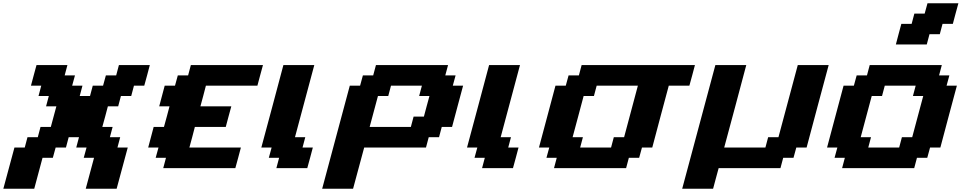

<svg xmlns="http://www.w3.org/2000/svg" viewBox="-54 -1020 5835 1165"><path d="M466.3 125H653.8Q665 83.5 687.5 0Q710 -83.5 721.2 -125H658.7L675.3 -187.5H612.8L629.4 -250H566.9Q572.8 -270.5 584 -312.3Q595.2 -354 600.6 -375H663.1L679.7 -437.5H742.2L758.8 -500H821.3Q827.1 -520.5 838.4 -562.3Q849.6 -604 855 -625H667.5L650.9 -562.5H588.4L571.3 -500H508.8L492.2 -437.5H429.7L446.3 -500H383.8L400.9 -562.5H338.4L355 -625H167.5Q161.6 -604 150.4 -562.3Q139.2 -520.5 133.8 -500H196.3L179.7 -437.5H242.2L225.6 -375H288.1Q282.7 -354 271.2 -312.3Q259.8 -270.5 254.4 -250H191.9L175.3 -187.5H112.8L96.2 -125H33.7Q22.5 -83.5 0 0Q-22.5 83.5 -33.7 125H153.8L204.1 -62.5H266.6L283.7 -125H346.2L362.8 -187.5H425.3L408.7 -125H471.2L454.1 -62.5H516.6Z M936.5 0H1374Q1379.9 -21 1391.1 -62.5Q1402.3 -104 1407.7 -125H1095.2Q1101.1 -145.5 1112.1 -187.3Q1123 -229 1128.4 -250H1315.9Q1321.3 -270.5 1332.5 -312.3Q1343.8 -354 1349.6 -375H1162.1Q1168 -396 1179 -437.5Q1189.9 -479 1195.3 -500H1507.8Q1513.2 -520.5 1524.4 -562.3Q1535.6 -604 1541.5 -625H1104L1087.4 -562.5H1024.9L1007.8 -500H945.3Q939.9 -479 928.7 -437.5Q917.5 -396 912.1 -375H974.6Q969.2 -354 958 -312.3Q946.8 -270.5 940.9 -250H878.4Q873 -229 861.8 -187.3Q850.6 -145.5 845.2 -125H907.7L890.6 -62.5H953.1Z M1623 0H1810.5Q1816.4 -21 1827.6 -62.5Q1838.9 -104 1844.2 -125H1781.7L1798.3 -187.5H1735.8L1853 -625H1665.5Q1643.6 -542 1598.9 -375Q1554.2 -208 1531.7 -125H1594.2L1577.1 -62.5H1639.6Z M1900.9 125H2088.4Q2099.6 83 2122.1 0Q2144.5 -83 2155.8 -125H2530.8L2547.4 -187.5H2609.9L2626.5 -250H2689Q2700.2 -292 2722.4 -375.2Q2744.6 -458.5 2755.9 -500H2693.4L2710.4 -562.5H2647.9L2664.6 -625H2227.1L2210.4 -562.5H2147.9L2130.9 -500H2068.4Q2040.5 -396 1984.6 -187.5Q1928.7 21 1900.9 125ZM2439 -250H2189L2239.3 -437.5H2301.8L2318.4 -500H2505.9L2489.3 -437.5H2551.8Q2545.9 -417 2534.7 -375Q2523.4 -333 2518.1 -312.5H2455.6Z M2871.1 0H3058.6Q3064.5 -21 3075.7 -62.5Q3086.9 -104 3092.3 -125H3029.8L3046.4 -187.5H2983.9L3101.1 -625H2913.6Q2891.6 -542 2846.9 -375Q2802.2 -208 2779.8 -125H2842.3L2825.2 -62.5H2887.7Z M3307.6 0H3745.1L3761.7 -62.5H3824.2L3841.3 -125H3903.8Q3920.4 -187.5 3953.6 -312.5Q3986.8 -437.5 4003.9 -500H4128.9Q4134.8 -520.5 4146 -562.3Q4157.2 -604 4162.6 -625H3475.1L3458.5 -562.5H3396L3378.9 -500H3316.4Q3299.8 -437.5 3266.4 -312.5Q3232.9 -187.5 3216.3 -125H3278.8L3261.7 -62.5H3324.2ZM3653.8 -125H3466.3L3482.9 -187.5H3420.4Q3431.6 -229 3453.9 -312.3Q3476.1 -395.5 3487.3 -437.5H3549.8L3566.4 -500H3816.4L3732.9 -187.5H3670.4Z M4085.4 125H4272.9Q4278.3 104 4289.6 62.5Q4300.8 21 4306.6 0H4681.6L4698.2 -62.5H4760.7L4777.8 -125H4840.3Q4862.3 -208.5 4907 -375.2Q4951.7 -542 4974.1 -625H4786.6L4669.4 -187.5H4606.9L4590.3 -125H4340.3Q4362.8 -208 4407.5 -375Q4452.1 -542 4474.1 -625H4286.6Q4252.9 -500 4186 -250Q4119.1 0 4085.4 125Z M5055.7 0H5493.2L5509.8 -62.5H5572.3L5589.4 -125H5651.9Q5668.5 -187.5 5701.7 -312.5Q5734.9 -437.5 5752 -500H5689.5L5706.5 -562.5H5644L5660.6 -625H5223.1L5206.5 -562.5H5144L5127 -500H5064.5Q5047.9 -437.5 5014.4 -312.5Q4981 -187.5 4964.4 -125H5026.9L5009.8 -62.5H5072.3ZM5401.9 -125H5214.4L5231 -187.5H5168.5Q5179.7 -229 5201.9 -312.3Q5224.1 -395.5 5235.4 -437.5H5297.9L5314.5 -500H5502L5485.4 -437.5H5547.9Q5536.6 -396 5514.4 -312.5Q5492.2 -229 5481 -187.5H5418.5ZM5381.8 -750H5569.3L5585.9 -812.5H5648.4L5665 -875H5727.5Q5732.9 -896 5744.1 -937.5Q5755.4 -979 5761.2 -1000H5573.7L5556.6 -937.5H5494.1L5477.5 -875H5415Q5409.2 -854 5398.2 -812.5Q5387.2 -771 5381.8 -750Z"/></svg>

Font: Faithful 32x
Style: SemiboldOblique
Weight: 400
Foundry: Faithful Resource Pack
Version: Version 1.0; January 27, 2023